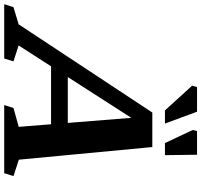

<svg xmlns="http://www.w3.org/2000/svg" viewBox="-107 -914 956 912"><g transform="rotate(90 371.0 -458.0)"><path d="M191.5 -222.5 218 -302H559.5L532.5 -222.5ZM673.5 -69.5 751.5 -44 737.5 0H414L428 -44L517.5 -69L472 -637.5L498 -640L131 -68.5L206.5 -44L193 0H-65L-51 -44L30.5 -68.5L449.5 -703.5H613.5ZM502 -763.5H439.5L322 -892.5L328.5 -916H445.5ZM652 -763.5H594.5L532.5 -895.5L537.5 -916H650Z"/></g></svg>

Font: Newsreader 9pt SemiBold
Style: Italic
Weight: 600
Italic angle: -17°
Designer: Hugues Gentile
Foundry: Production Type
Version: Version 1.003